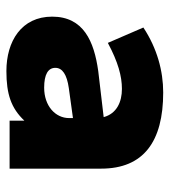

<svg xmlns="http://www.w3.org/2000/svg" viewBox="15 -535 530 600"><g transform="rotate(90 280.0 -235.0)"><path d="M202 10C275 10 318 -5 357 -46V0H507V-286C507 -419 422 -480 269 -480C202 -480 131 -461 66 -418L114 -307C174 -339 218 -351 258 -351C298 -351 335 -335 346 -294L202 -277C109 -264 32 -231 32 -133C32 -37 109 10 202 10ZM254 -108C213 -108 192 -120 192 -143C192 -165 213 -179 255 -185L349 -198V-186C349 -143 311 -108 254 -108Z"/></g></svg>

Font: Gantari ExtraBold
Style: Regular
Weight: 800
Designer: Anugrah Pasau
Foundry: Lafontype
Version: Version 1.000